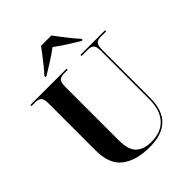

<svg xmlns="http://www.w3.org/2000/svg" viewBox="-259 -1068 1216 1216"><g transform="rotate(-45 349.0 -460.5)"><path d="M360 10Q241 10 172 -42.5Q103 -95 103 -218V-642Q103 -682 88 -693Q73 -704 51 -704H15V-714H339V-704H303Q281 -704 266.5 -692.5Q252 -681 252 -638V-160Q252 -73 289 -39.5Q326 -6 390 -6Q480 -6 526.5 -58.5Q573 -111 573 -206V-641Q573 -682 558.5 -693Q544 -704 521 -704H463V-714H683V-704H632Q611 -704 597 -692.5Q583 -681 583 -638V-208Q583 10 360 10ZM207 -781Q225 -800 246.5 -826.5Q268 -853 289.5 -881Q311 -909 327 -931H420Q436 -909 457.5 -881Q479 -853 500.5 -826.5Q522 -800 540 -781V-771H531Q510 -784 482 -801Q454 -818 425.5 -837Q397 -856 373 -874Q338 -847 292.5 -818.5Q247 -790 216 -771H207Z"/></g></svg>

Font: Noto Serif Display SemiCondensed
Style: Bold
Weight: 700
Width: 4
Designer: Monotype Design Team
Foundry: Monotype Imaging Inc.
Version: Version 2.009